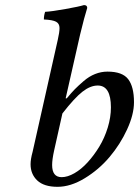

<svg xmlns="http://www.w3.org/2000/svg" viewBox="-20 -718 542 748"><path d="M223.1 -275.9 190.9 -131.8Q183.1 -96.7 183.1 -75.2Q183.1 -27.8 220.2 -27.8Q243.2 -27.8 270 -43.2Q296.9 -58.6 321.5 -85.7Q346.2 -112.8 366.7 -146.5Q387.2 -180.2 399.7 -220.7Q412.1 -261.2 412.1 -299.8Q412.1 -384.8 360.8 -384.8Q332 -384.8 301.3 -360.8Q270.5 -336.9 223.1 -275.9ZM99.1 -78.1Q99.1 -97.7 106.9 -126L205.1 -563Q211.9 -592.3 211.9 -608.9Q211.9 -626 198.5 -633.3Q185.1 -640.6 150.9 -642.1Q150.9 -657.2 155.8 -671.9Q182.1 -673.3 235.4 -682.9Q288.6 -692.4 307.1 -698.2Q319.8 -698.2 319.8 -687Q309.1 -653.8 292 -583L235.8 -335H240.2Q258.3 -356.9 271.5 -370.4Q284.7 -383.8 305.9 -402.1Q327.1 -420.4 350.6 -429.7Q374 -439 398.9 -439Q457 -439 479.5 -409.4Q502 -379.9 502 -319.8Q502 -272 475.1 -213.6Q448.2 -155.3 406.7 -106.2Q365.2 -57.1 310.3 -23.7Q255.4 9.8 204.1 9.8Q151.4 9.8 125.2 -14.9Q99.1 -39.6 99.1 -78.1Z"/></svg>

Font: Common Serif News
Style: Italic
Weight: 450
Italic angle: -12°
Designer: Philipp H. Poll, Khaled Hosny
Foundry: Stefan Peev, Context Ltd.
Version: Version 1.026